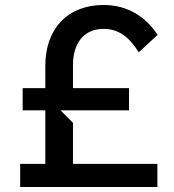

<svg xmlns="http://www.w3.org/2000/svg" viewBox="-20 -751 700 771"><path d="M162 -487V-397H71V-308H162V-93H61V0H612V-93H273V-258L223 -308H498V-397H273V-489C273 -578 317 -635 396 -635C453 -635 497 -606 537 -541L613 -611C562 -688 488 -731 396 -731C254 -731 162 -638 162 -487Z"/></svg>

Font: LaHaus Display SemiBold
Style: Regular
Weight: 600
Designer: We are Make, BastardaType, Dalton Maag Ltd
Foundry: BastardaType, Dalton Maag Ltd
Version: Version 3.100;Glyphs 3.3 (3331)